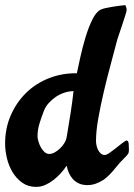

<svg xmlns="http://www.w3.org/2000/svg" viewBox="-25 -728 525 752"><path d="M466 -708Q471 -698 471 -689Q471 -684 465.5 -667Q460 -650 453.5 -630Q447 -610 440.5 -591.5Q434 -573 432 -564Q422 -525 408 -473.5Q394 -422 381.5 -368.5Q369 -315 360 -264.5Q351 -214 351 -176Q351 -168 353 -158.5Q355 -149 359 -141Q363 -133 369.5 -127Q376 -121 385 -121Q392 -121 403 -128.5Q414 -136 426 -145.5Q438 -155 450 -164.5Q462 -174 470 -178Q478 -177 479 -165.5Q480 -154 480 -142Q480 -131 477 -126Q474 -121 466 -113Q445 -93 424.5 -67Q404 -41 381 -24Q367 -15 351 -9Q335 -3 318 -3Q298 -3 284 -9.5Q270 -16 260.5 -26.5Q251 -37 245 -50.5Q239 -64 236 -79Q226 -64 213 -49.5Q200 -35 184.5 -23Q169 -11 152 -3.5Q135 4 116 4Q85 4 62 -12.5Q39 -29 24 -54Q9 -79 2 -109Q-5 -139 -5 -165Q-5 -226 17.5 -277Q40 -328 78 -365Q116 -402 167.5 -422Q219 -442 276 -441Q281 -465 289.5 -503.5Q298 -542 309.5 -580.5Q321 -619 336 -650Q351 -681 369 -690Q377 -694 389.5 -696.5Q402 -699 416 -701.5Q430 -704 443.5 -705.5Q457 -707 466 -708ZM122 -194Q122 -186 125.5 -174Q129 -162 135 -151Q141 -140 149.5 -132.5Q158 -125 168 -125Q178 -125 189 -131Q200 -137 210 -146.5Q220 -156 227 -167.5Q234 -179 236 -190Q245 -244 251.5 -285Q258 -326 263 -371Q245 -371 227 -365Q209 -359 193.5 -348.5Q178 -338 165.5 -324Q153 -310 147 -294Q138 -271 130 -245.5Q122 -220 122 -194Z"/></svg>

Font: Praegefest
Style: Regular
Weight: 600
Designer: Peter Wiegel nach alter Vorlage
Foundry: Peter Wiegel
Version: Version 1.000